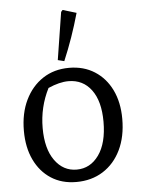

<svg xmlns="http://www.w3.org/2000/svg" viewBox="-54 -789 617 841"><g transform="rotate(-5 255.0 -369.0)"><path d="M248 9Q184 9 137 -21.5Q90 -52 64 -106.5Q38 -161 38 -234Q38 -311 66 -369Q94 -427 143.5 -459.5Q193 -492 259 -492Q323 -492 371 -461.5Q419 -431 445.5 -376.5Q472 -322 472 -249Q472 -171 444 -113Q416 -55 365.5 -23Q315 9 248 9ZM254 -45Q314 -45 351.5 -97.5Q389 -150 389 -244Q389 -334 352 -384Q315 -434 251 -434Q212 -434 162 -412Q121 -331 121 -239Q121 -148 158 -96.5Q195 -45 254 -45ZM241 -523 213 -530 246 -739 253 -747 313 -729Q283 -622 241 -523Z"/></g></svg>

Font: Piazzolla
Style: Regular
Weight: 400
Designer: Juan Pablo del Peral
Foundry: Huerta Tipografica
Version: Version 1.330